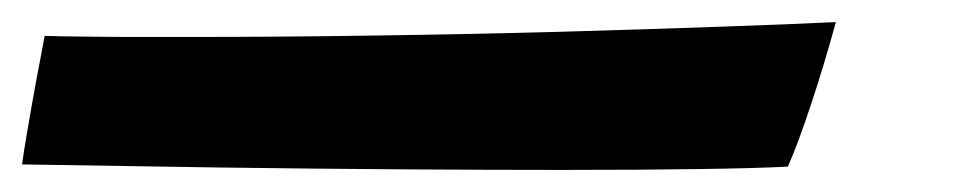

<svg xmlns="http://www.w3.org/2000/svg" viewBox="-71 -44 866 174"><path d="M96 -10.5Q181.5 -10.5 269 -11.8Q356.5 -13 436.8 -15.2Q517 -17.5 581.8 -19.8Q646.5 -22 686.5 -24Q676 14.5 664.2 50Q652.5 85.5 643 107Q614.5 108.5 563.2 109.2Q512 110 437 110Q378.5 110 298.2 109.5Q218 109 127.8 107.8Q37.5 106.5 -51 105Q-50 96.5 -46.2 74.5Q-42.5 52.5 -38 28.2Q-33.5 4 -30.5 -11.5Q-16.5 -11 7.2 -10.8Q31 -10.5 55.5 -10.5Q80 -10.5 96 -10.5Z"/></svg>

Font: Grandstander SemiBold
Style: Italic
Weight: 600
Italic angle: -15°
Designer: Tyler Finck
Foundry: Etcetera Type Co
Version: Version 1.200; ttfautohint (v1.8.3)